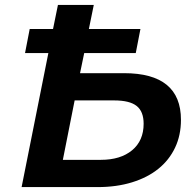

<svg xmlns="http://www.w3.org/2000/svg" viewBox="-20 -762 792 782"><path d="M216 -742H362L342 -644H552L533 -546H323L306 -464H485Q717 -464 717 -274Q717 -211 693 -160.5Q669 -110 625 -74.5Q581 -39 518 -19.5Q455 0 378 0H68L177 -546H82L101 -644H196ZM391 -111Q471 -111 518 -150Q565 -189 565 -258Q565 -308 536.5 -330.5Q508 -353 445 -353H284L236 -111Z"/></svg>

Font: Argentum Sans Medium
Style: Italic
Weight: 500
Italic angle: -11°
Designer: Julieta Ulanovsky (font), Cristiano Sobral (main changes and remaster)
Foundry: Julieta Ulanovsky (font), Cristiano Sobral (main changes and remaster)
Version: Version 2.007;June 15, 2022;FontCreator 14.0.0.2814 64-bit; 